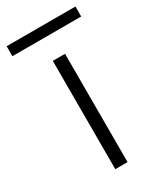

<svg xmlns="http://www.w3.org/2000/svg" viewBox="-228 -735 676 800"><g transform="rotate(-30 110.5 -335.0)"><path d="M81 0V-521H140V0ZM-55 -622V-670H276V-622Z"/></g></svg>

Font: Mona Sans Light
Style: Regular
Weight: 300
Designer: Deni Anggara
Foundry: GitHub
Version: Version 2.000